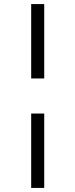

<svg xmlns="http://www.w3.org/2000/svg" viewBox="-20 -823 370 942"><path d="M133 -438V-803H197V-438ZM133 99V-266H197V99Z"/></svg>

Font: Bitter
Style: Regular
Weight: 400
Designer: Sol Matas, and Bitter project Authors
Foundry: Sol Matas
Version: Version 2.001